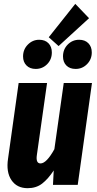

<svg xmlns="http://www.w3.org/2000/svg" viewBox="-20 -963 505 1000"><path d="M372.1 -942.9 443.8 -868.2 285.2 -723.1 233.9 -769ZM166 -604Q135.7 -604 117.9 -622.1Q100.1 -640.1 100.1 -668.9Q100.1 -705.6 125 -730.7Q149.9 -755.9 184.1 -755.9Q214.8 -755.9 232.4 -737.8Q250 -719.7 250 -689.9Q250 -653.3 225.6 -628.7Q201.2 -604 166 -604ZM374 -604Q343.3 -604 325.7 -621.8Q308.1 -639.6 308.1 -668.9Q308.1 -706.1 332.8 -731Q357.4 -755.9 392.1 -755.9Q422.4 -755.9 440.2 -737.8Q458 -719.7 458 -689.9Q458 -653.8 433.3 -628.9Q408.7 -604 374 -604ZM124 17.1Q67.9 17.1 39.6 -24.9Q11.2 -66.9 22 -137.2L77.1 -530.8H225.1L171.9 -154.8Q166 -111.8 190.9 -111.8Q222.2 -111.8 263.2 -186L312 -530.8H459L384.8 0H255.9L259.8 -75.2Q230.5 -30.8 199.5 -6.8Q168.5 17.1 124 17.1Z"/></svg>

Font: Fira Sans Compressed
Style: Bold Italic
Weight: 700
Width: 3
Italic angle: -8°
Designer: Carrois Corporate & Edenspiekermann AG
Foundry: Carrois Corporate GbR & Edenspiekermann AG
Version: Version 4.203;PS 004.203;hotconv 1.0.88;makeotf.lib2.5.64775